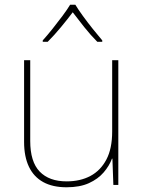

<svg xmlns="http://www.w3.org/2000/svg" viewBox="-20 -783 613 813"><path d="M481 -528V0H460L456 -111H454Q443 -81 419 -53Q395 -25 356.5 -7.5Q318 10 262 10Q203 10 163 -12Q123 -34 102.5 -77Q82 -120 82 -182V-528H108V-186Q108 -98 148 -56.5Q188 -15 262 -15Q320 -15 363 -38Q406 -61 430.5 -107.5Q455 -154 455 -226V-528ZM299 -763Q311 -743 331 -715.5Q351 -688 373 -660.5Q395 -633 413 -612V-606H392Q364 -634 336.5 -668.5Q309 -703 288 -731Q267 -703 238.5 -668.5Q210 -634 182 -606H161V-612Q180 -633 202 -660.5Q224 -688 244.5 -715.5Q265 -743 277 -763Z"/></svg>

Font: Noto Sans Hebrew Thin Thin
Style: Regular
Weight: 250
Version: Version 3.001